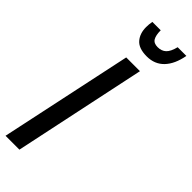

<svg xmlns="http://www.w3.org/2000/svg" viewBox="-307 -954 974 974"><g transform="rotate(45 180.0 -467.5)"><path d="M-1.5 0 150.4 -713.9H249L98.1 0ZM220.2 -791Q162.6 -791 137.7 -819.8Q112.8 -848.6 112.8 -894Q112.8 -914.1 116.7 -935.1H176.8Q176.8 -899.4 187.5 -881.3Q198.2 -863.3 226.1 -863.3Q253.9 -863.3 271.2 -879.4Q288.6 -895.5 298.3 -935.1H360.8Q348.1 -865.7 312.5 -828.4Q276.9 -791 220.2 -791Z"/></g></svg>

Font: Open Sans Condensed SemiBold
Style: Italic
Weight: 600
Width: 3
Italic angle: -12°
Designer: Monotype Design Team
Foundry: Monotype Imaging Inc.
Version: Version 3.000; ttfautohint (v1.8.4)